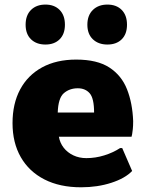

<svg xmlns="http://www.w3.org/2000/svg" viewBox="-20 -793 635 823"><path d="M327.6 9.8Q236.3 9.8 170.4 -23.9Q104.5 -57.6 69.1 -119.4Q33.7 -181.2 33.7 -265.1Q33.7 -348.6 66.4 -409.7Q99.1 -470.7 160.4 -504.2Q221.7 -537.6 306.6 -537.6Q396.5 -537.6 448.7 -503.7Q501 -469.7 524.4 -410.4Q547.9 -351.1 550.8 -273.9Q550.8 -253.4 549.3 -239.5Q547.9 -225.6 546.4 -217.8Q544.9 -210 543.9 -207H232.4Q236.8 -180.7 252.9 -159.9Q269 -139.2 294.2 -127.2Q319.3 -115.2 350.1 -115.2Q389.2 -115.2 427 -127Q464.8 -138.7 494.6 -158.2H503.9L546.4 -60.1Q516.6 -28.8 457.3 -9.5Q397.9 9.8 327.6 9.8ZM227.5 -310.5H383.3Q383.3 -371.6 364.5 -393.1Q345.7 -414.6 313.5 -414.6Q278.3 -414.6 253.9 -393.8Q229.5 -373 227.5 -310.5ZM440.4 -602.1Q401.9 -602.1 378.2 -624.5Q354.5 -647 354.5 -687Q354.5 -727.5 378.2 -750.5Q401.9 -773.4 440.4 -773.4Q479 -773.4 501.7 -750.5Q524.4 -727.5 524.4 -687Q524.4 -647 501.7 -624.5Q479 -602.1 440.4 -602.1ZM174.8 -602.1Q136.2 -602.1 113 -624.5Q89.8 -647 89.8 -687Q89.8 -727.5 113 -750.5Q136.2 -773.4 174.8 -773.4Q212.9 -773.4 235.6 -750.5Q258.3 -727.5 258.3 -687Q258.3 -647 235.6 -624.5Q212.9 -602.1 174.8 -602.1Z"/></svg>

Font: Comme Black
Style: Regular
Weight: 900
Version: Version 1.000;gftools[0.9.27]